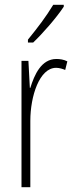

<svg xmlns="http://www.w3.org/2000/svg" viewBox="-20 -784 311 804"><path d="M247 -756V-764H203C172 -713 140 -671 97 -618V-606H119C158 -643 216 -709 247 -756ZM216 -537C153 -537 124 -471 107 -416H105L99 -529H70V0H107V-278C107 -381 145 -500 215 -500C229 -500 244 -495 253 -491L262 -527C247 -535 230 -537 216 -537Z"/></svg>

Font: Noto Sans Armenian ExtraCondensed ExtraLight
Style: Regular
Weight: 200
Width: 2
Designer: Monotype Design Team
Foundry: Monotype Imaging Inc.
Version: Version 2.008